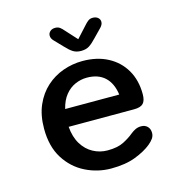

<svg xmlns="http://www.w3.org/2000/svg" viewBox="-101 -755 821 859"><g transform="rotate(-15 309.5 -325.5)"><path d="M310.5 10.5Q248 10.5 191.8 -17.5Q135.5 -45.5 100.5 -101Q65.5 -156.5 65.5 -239Q65.5 -301.5 86 -348Q106.5 -394.5 141 -425.5Q175.5 -456.5 219.2 -472Q263 -487.5 309.5 -487.5Q376.5 -487.5 426.5 -461Q476.5 -434.5 504.2 -386.8Q532 -339 532 -274.5Q532 -245 519.8 -232Q507.5 -219 477.5 -219H174Q178 -171 198 -138.2Q218 -105.5 249 -88.8Q280 -72 315.5 -72Q362.5 -72 391 -86.8Q419.5 -101.5 439 -118Q449.5 -126.5 461.2 -132Q473 -137.5 487 -137.5Q505.5 -137.5 516.5 -126.2Q527.5 -115 527.5 -96.5Q527.5 -82.5 519.5 -71Q511.5 -59.5 498 -48.5Q470 -25.5 423.5 -7.5Q377 10.5 310.5 10.5ZM179.5 -300H430Q422.5 -354 391.8 -382.2Q361 -410.5 309 -410.5Q281 -410.5 254.8 -399Q228.5 -387.5 208.8 -363.2Q189 -339 179.5 -300ZM425 -610 387 -571Q369.5 -552 354.2 -542.2Q339 -532.5 316.5 -532.5Q294.5 -532.5 279.2 -542.2Q264 -552 246.5 -571L209 -610Q197.5 -621.5 197.5 -634.5Q197.5 -646.5 206.5 -654.5Q215.5 -662.5 230 -662.5Q243 -662.5 251.8 -656Q260.5 -649.5 270 -638L317 -586.5L364 -638Q373 -648.5 382 -655.5Q391 -662.5 404 -662.5Q418.5 -662.5 427.8 -654.8Q437 -647 437 -635Q437 -622.5 425 -610Z"/></g></svg>

Font: Sono ExtraLight Monospace Medium
Style: Regular
Weight: 500
Version: Version 2.112